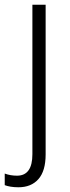

<svg xmlns="http://www.w3.org/2000/svg" viewBox="-56 -552 294 812"><path d="M22 240Q4 240 -11 237.5Q-26 235 -36 231V182Q-12 191 16 191Q81 191 81 100V-532H137V101Q137 171 106.5 205.5Q76 240 22 240Z"/></svg>

Font: Noto Sans Arabic SemCond Light
Style: Regular
Weight: 300
Width: 4
Designer: Monotype Design Team, Nadine Chahine, Nizar Qandah and Khaled Hosny
Foundry: Monotype Imaging Inc.
Version: Version 2.012; ttfautohint (v1.8.4.7-5d5b)